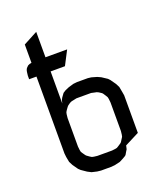

<svg xmlns="http://www.w3.org/2000/svg" viewBox="-128 -777 749 866"><g transform="rotate(-20 246.0 -344.0)"><path d="M43.9 -498V-515.1L45.9 -532.2L47.9 -541L51.8 -548.8L61 -558.1L69.8 -562L79.1 -564V-651.9L147 -688V-565.9H251L215.8 -498H147V-344.2L150.9 -359.9L155.8 -369.1L165 -381.8L168.9 -387.2L181.2 -395L199.2 -402.8L224.1 -410.2L242.2 -412.1H293.9L310.1 -410.2L335.9 -402.8L353 -395L378.9 -377.9L387.2 -369.1L404.8 -344.2L414.1 -326.2L418.9 -300.8L421.9 -283.2V-103L353 -67.9L349.1 -50.8L344.2 -43L335.9 -28.8L332 -24.9L318.8 -17.1L300.8 -7.8L275.9 -2L257.8 0H208L189.9 -2L165 -7.8L147 -17.1L122.1 -34.2L112.8 -43L95.2 -67.9L85.9 -85.9L81.1 -110.8L79.1 -128.9V-498ZM147 -137.2 148.9 -120.1 150.9 -110.8 155.8 -103 165 -89.8 168.9 -85.9 181.2 -77.1 189.9 -71.8 199.2 -69.8 214.8 -67.9H285.2L300.8 -69.8L310.1 -71.8L318.8 -77.1L332 -85.9L335.9 -89.8L344.2 -103L349.1 -110.8L351.1 -120.1L353 -137.2V-273.9L351.1 -292L349.1 -300.8L344.2 -309.1L335.9 -321.8L332 -326.2L318.8 -335L310.1 -338.9L300.8 -340.8L285.2 -344.2H214.8L199.2 -340.8L189.9 -338.9L181.2 -335L168.9 -326.2L165 -321.8L155.8 -309.1L150.9 -300.8L148.9 -292L147 -273.9Z"/></g></svg>

Font: Petahja
Style: Regular
Weight: 400
Designer: T. Christopher White
Version: Version 1.1